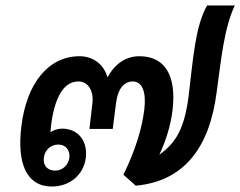

<svg xmlns="http://www.w3.org/2000/svg" viewBox="-20 -669 876 700"><path d="M169 11C235 11 285 -32 293 -94C300 -156 264 -200 207 -200C191 -200 176 -195 164 -187C165 -199 166 -212 168 -226C184 -327 218 -372 266 -372C303 -372 322 -335 317 -293L306 -199H391L403 -293C409 -342 430 -372 464 -372C499 -372 514 -333 506 -269C498 -203 475 -124 430 -32L475 8C649 -8 744 -128 770 -334C787 -457 797 -566 836 -649H735C692 -574 684 -455 667 -313C651 -199 622 -149 561 -105C586 -159 602 -211 609 -267C624 -393 582 -464 488 -464C442 -464 401 -440 372 -387C357 -439 315 -464 270 -464C157 -464 77 -366 58 -209C41 -73 77 11 169 11ZM140 -94C143 -122 165 -142 193 -142C219 -142 236 -122 233 -94C229 -67 208 -47 181 -47C153 -47 136 -66 140 -94Z"/></svg>

Font: TPK Tissa Web SemiBold
Style: Italic
Weight: 600
Italic angle: -7°
Designer: Jacques Le Bailly, Suppakit Chalermlarp | Katatrad Co.,Ltd.
Foundry: Jacques Le Bailly, Cadson Demak Co.,Ltd.
Version: Version 5.000;Glyphs 3.1.2 (3151)